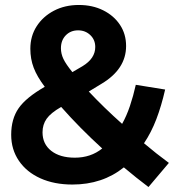

<svg xmlns="http://www.w3.org/2000/svg" viewBox="-20 -731 724 772"><path d="M271 11Q198 11 142.5 -14Q87 -39 56 -84.5Q25 -130 25 -189Q25 -253 55 -296Q85 -339 160 -382Q129 -423 115.5 -458.5Q102 -494 102 -535Q102 -586 127.5 -625.5Q153 -665 197 -688Q241 -711 297 -711Q352 -711 395 -689.5Q438 -668 462.5 -631Q487 -594 487 -546Q487 -453 388 -394L337 -363Q366 -332 400.5 -298.5Q435 -265 471 -233Q489 -265 502.5 -305Q516 -345 526 -390L644 -371Q629 -305 608.5 -251.5Q588 -198 559 -155Q585 -133 608.5 -114.5Q632 -96 659 -76L577 21Q553 3 528 -17Q503 -37 478 -58Q392 11 271 11ZM271 -441 312 -465Q363 -496 363 -542Q363 -571 343 -590Q323 -609 294 -609Q264 -609 244.5 -589Q225 -569 225 -537Q225 -515 235 -494Q245 -473 271 -441ZM281 -97Q345 -97 391 -134Q346 -175 304.5 -217Q263 -259 226 -301Q184 -277 167.5 -253.5Q151 -230 151 -199Q151 -152 186 -124.5Q221 -97 281 -97Z"/></svg>

Font: Red Hat Display
Style: Bold
Weight: 700
Designer: Pentagram, MCKL
Foundry: Pentagram, MCKL
Version: Version 1.023; ttfautohint (v1.8.3)